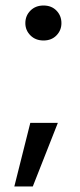

<svg xmlns="http://www.w3.org/2000/svg" viewBox="-20 -554 292 697"><path d="M138 -407Q109 -407 90.5 -425.5Q72 -444 72 -470Q72 -497 90.5 -515.5Q109 -534 138 -534Q167 -534 185 -515.5Q203 -497 203 -470Q203 -444 185 -425.5Q167 -407 138 -407ZM32 123 90 -108H190L99 123Z"/></svg>

Font: DM Sans 10pt Medium
Style: Regular
Weight: 500
Version: Version 4.004;gftools[0.9.30]